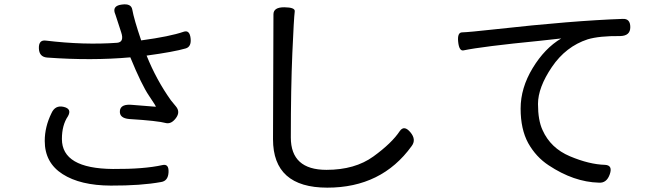

<svg xmlns="http://www.w3.org/2000/svg" viewBox="-20 -813 3040 884"><path d="M519 -616Q553 -619 538 -664Q538 -664 512 -744L508 -755Q499 -787 541 -792Q584 -798 589 -769Q597 -724 630 -627Q763 -645 826 -667Q853 -676 857.5 -637Q862 -598 835 -590Q780 -574 655 -557Q700 -445 767 -351L790 -323Q811 -298 790.5 -270Q770 -242 746 -246Q706 -257 575 -265Q529 -269 532 -302.5Q535 -336 591 -330Q693 -322 697 -321.5Q701 -321 666.5 -371.5Q632 -422 580 -549Q402 -533 197 -548Q160 -551 159 -591Q158 -631 192 -626Q367 -605 519 -616ZM293 -278Q265 -237 265 -173Q265 -37 500 -35Q643 -34 728 -53Q758 -60 756 -20Q754 20 722 25Q630 42 490 41.5Q350 41 268 -11.5Q186 -64 186 -164Q186 -229 217 -292Q234 -330 273 -321Q312 -312 293 -278Z M1237 -172 1239 -747Q1239 -780 1289.5 -779.5Q1340 -779 1337 -760Q1333 -730 1326 -568.5Q1319 -407 1319 -180Q1319 -31 1483 -31Q1614 -31 1699 -92.5Q1784 -154 1821 -210Q1841 -238 1869.5 -204Q1898 -170 1875 -140Q1737 51 1487 51Q1237 51 1237 -172Z M2114 -581Q2094 -577 2089.5 -620.5Q2085 -664 2108 -664Q2140 -665 2258 -678Q2617 -718 2847 -726Q2882 -728 2882 -688Q2882 -648 2836 -647Q2740 -648 2686 -632Q2585 -599 2521 -504.5Q2457 -410 2457 -334.5Q2457 -259 2478 -214Q2515 -131 2604 -93.5Q2693 -56 2766 -54Q2802 -52 2787.5 -10.5Q2773 31 2737 28Q2622 25 2506 -52Q2448 -90 2412 -154Q2377 -218 2377 -313Q2377 -408 2432.5 -499.5Q2488 -591 2564 -636L2464 -625Q2200 -599 2114 -581Z"/></svg>

Font: Raw Maruko Gothic CJK TC
Style: Regular
Weight: 400
Version: Version 1.001